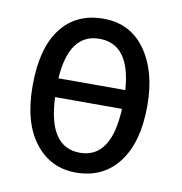

<svg xmlns="http://www.w3.org/2000/svg" viewBox="-68 -610 647 684"><g transform="rotate(10 256.0 -268.5)"><path d="M253 -547Q154 -547 99.5 -475.5Q45 -404 45 -269Q45 -136 101.5 -63Q158 10 250 10Q348 10 404 -63Q460 -136 460 -269Q460 -393 405 -470Q350 -547 253 -547ZM373 -310H131Q142 -474 251 -474Q362 -474 373 -310ZM131 -242H373Q365 -62 252 -62Q138 -62 131 -242Z"/></g></svg>

Font: Noto Sans Display SemiCondensed
Style: Regular
Weight: 400
Width: 4
Designer: Monotype Design team
Foundry: Monotype Imaging Inc.
Version: 1.000